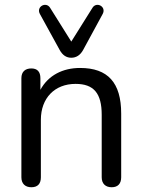

<svg xmlns="http://www.w3.org/2000/svg" viewBox="-20 -781 603 808"><path d="M112 7C139 7 152 -8 152 -35V-277C152 -368 210 -428 298 -428C375 -428 408 -388 408 -298V-35C408 -8 424 7 450 7C476 7 490 -8 490 -35V-303C490 -433 434 -495 317 -495C244 -495 183 -464 150 -403V-452C150 -479 137 -493 112 -493C86 -493 70 -479 70 -452V-35C70 -8 86 7 112 7ZM280 -538C301 -538 318 -549 330 -571L412 -722C429 -753 386 -776 369 -748L280 -606L191 -748C174 -776 131 -753 148 -722L231 -571C243 -549 259 -538 280 -538Z"/></svg>

Font: SN Pro Book
Style: Regular
Weight: 350
Designer: Tobias Whetton
Foundry: Supernotes
Version: Version 1.003;Glyphs 3.3 (3324)